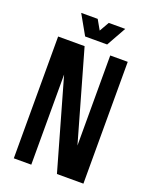

<svg xmlns="http://www.w3.org/2000/svg" viewBox="-150 -890 769 972"><g transform="rotate(20 234.5 -404.5)"><path d="M327.6 -656.2H421.9V0H279.3L141.1 -485.8V0H46.9V-656.2H189.5L327.6 -170.9ZM175.3 -703.1 115.7 -808.6H204.6L234.4 -756.3L264.2 -808.6H353L293.9 -703.1Z"/></g></svg>

Font: Lambda
Style: Regular
Weight: 400
Designer: GGBotNet
Version: 0.22